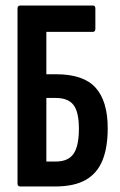

<svg xmlns="http://www.w3.org/2000/svg" viewBox="-20 -675 435 695"><path d="M53 0Q43.4 0 43.4 -10.9V-644.1Q43.4 -655 53.4 -655H316.6Q325.2 -655 325.2 -644.1V-570.6Q325.2 -559.7 316 -559.7H147.8V-406.2H183.4Q282.3 -406.2 326.1 -357.5Q369.9 -308.8 369.9 -210.8Q369.9 -140.2 350.5 -93.5Q331.2 -46.7 289.6 -23.4Q248 0 179.1 0ZM147.8 -90.3H182Q226.7 -90.3 246.1 -118.1Q265.6 -146 265.6 -209.1Q265.6 -269.5 246.1 -295Q226.7 -320.4 182 -320.4H147.8Z"/></svg>

Font: Sofia Sans Extra Condensed
Style: Regular
Weight: 400
Designer: Botio Nikoltchev, Ani Petrova
Foundry: lettersoup
Version: Version 4.101